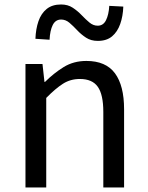

<svg xmlns="http://www.w3.org/2000/svg" viewBox="-20 -825 650 845"><path d="M92.1 0V-543.4H167L175.7 -464.5H178.1Q216.8 -503.1 260.3 -529.9Q303.9 -556.8 360.1 -556.8Q445.8 -556.8 486 -502.4Q526.1 -448 526.1 -344.1V0H434.7V-332.4Q434.7 -408.5 410.5 -442.9Q386.3 -477.4 331.5 -477.4Q289.9 -477.4 257 -456.4Q224.2 -435.5 183.5 -394V0ZM410.4 -645Q380.3 -645 358.7 -659.2Q337.1 -673.3 319.6 -692Q302.1 -710.7 285.5 -724.9Q268.8 -739 249.1 -739Q224 -739 212 -714.7Q200.1 -690.5 198.1 -650.1L135.9 -654.3Q137.5 -697.6 149.3 -731.7Q161.1 -765.9 185.5 -785.6Q209.9 -805.3 248.8 -805.3Q278.5 -805.3 300 -791.1Q321.5 -777 339 -758.6Q356.5 -740.2 373.4 -726.1Q390.3 -711.9 410 -711.9Q434.6 -711.9 446.6 -736.2Q458.7 -760.5 460.9 -799.2L522.7 -796Q521.1 -753.3 509 -719.2Q497 -685.1 473.2 -665Q449.3 -645 410.4 -645Z"/></svg>

Font: Shanggu Sans SC VF
Style: Regular
Weight: 250
Designer: GuiWonder
Version: Version 1.021